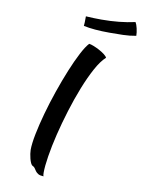

<svg xmlns="http://www.w3.org/2000/svg" viewBox="-102 -952 818 1101"><g transform="rotate(10 307.0 -401.5)"><path d="M131 -57Q131 -93 142.5 -150.5Q154 -208 172.5 -274.5Q191 -341 215 -410.5Q239 -480 264 -541Q289 -602 313 -648Q337 -694 356 -714Q366 -713 382.5 -706.5Q399 -700 416 -691Q433 -682 447 -671.5Q461 -661 465 -652Q436 -626 407.5 -573.5Q379 -521 352.5 -454Q326 -387 303 -312.5Q280 -238 263 -168Q246 -98 236.5 -38Q227 22 227 59Q227 76 230 80Q208 79 198 72.5Q188 66 182.5 58.5Q177 51 172.5 43.5Q168 36 159 32Q152 29 147 18Q142 7 138.5 -6.5Q135 -20 133 -34Q131 -48 131 -57ZM310 -866Q355 -863 401 -863Q507 -863 596 -883Q603 -872 608.5 -848.5Q614 -825 614 -806Q577 -799 538 -798Q499 -797 460 -797Q367 -797 308 -810Q309 -818 309.5 -830.5Q310 -843 310 -866Z"/></g></svg>

Font: Sweet Mavka Script
Style: Regular
Weight: 500
Designer: Pablo Impallari/Anastassiya Vishnevskaya
Foundry: Pablo Impallari/ Anastassiya Vishnevskaya
Version: Version 2.0/www.impallari.com/   behance.net/sweetcherry